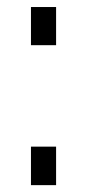

<svg xmlns="http://www.w3.org/2000/svg" viewBox="-20 -540 254 560"><path d="M70.3 0V-112.3H143.6V0ZM70.3 -408.2V-519.5H143.6V-408.2Z"/></svg>

Font: Gen Shin Gothic Normal
Style: Regular
Weight: 300
Designer: [Source Han Sans]
Ryoko NISHIZUKA  (kana & ideographs); Paul D. Hunt (Latin, Greek & Cyrillic); Wenlong ZHANG  (bopomofo
Version: Version 1.002.20150607